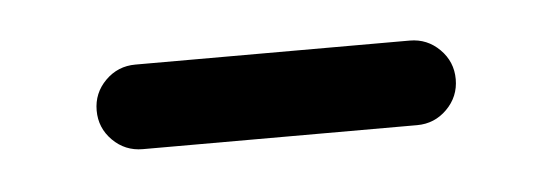

<svg xmlns="http://www.w3.org/2000/svg" viewBox="-24 -577 366 128"><g transform="rotate(-5 159.5 -513.5)"><path d="M68.4 -485.4Q56.6 -485.4 48.3 -493.7Q40 -502 40 -513.7Q40 -525.4 48.3 -533.7Q56.6 -542 68.4 -542H252Q263.7 -542 272 -533.7Q280.3 -525.4 280.3 -513.7Q280.3 -502 272 -493.7Q263.7 -485.4 252 -485.4Z"/></g></svg>

Font: Gen Jyuu Gothic Normal
Style: Regular
Weight: 300
Designer: [Source Han Sans]
Ryoko NISHIZUKA  (kana & ideographs); Paul D. Hunt (Latin, Greek & Cyrillic); Wenlong ZHANG  (bopomofo
Version: Version 1.002.20150607